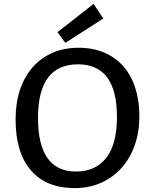

<svg xmlns="http://www.w3.org/2000/svg" viewBox="-20 -955 795 985"><path d="M60 -342Q60 -426 82.5 -494Q105 -562 148 -610.5Q191 -659 250.5 -684.5Q310 -710 383 -710Q456 -710 514 -685.5Q572 -661 612.5 -615Q653 -569 674 -504Q695 -439 695 -358Q695 -277 671 -209.5Q647 -142 603.5 -93.5Q560 -45 499 -17.5Q438 10 364 10Q217 10 138.5 -81Q60 -172 60 -342ZM380 -625Q175 -625 175 -350Q175 -75 370 -75Q470 -75 525 -145Q580 -215 580 -355Q580 -625 380 -625ZM510 -860 315 -735 275 -790 460 -935Z"/></svg>

Font: Bitter
Style: Regular
Weight: 400
Designer: Sol Matas
Foundry: Sol Matas
Version: Version 1.001